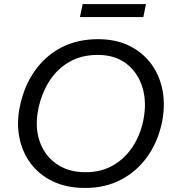

<svg xmlns="http://www.w3.org/2000/svg" viewBox="-20 -920 857 951"><path d="M402 11Q310.5 11 242.2 -21.5Q174 -54 131.8 -110.8Q89.5 -167.5 75.5 -241Q61.5 -314.5 79 -395.5Q100.5 -497 153.8 -571.2Q207 -645.5 286 -685.8Q365 -726 465.5 -726Q555 -726 622 -692.5Q689 -659 730.8 -601Q772.5 -543 785.8 -468.2Q799 -393.5 781.5 -310.5Q761 -215.5 709 -143Q657 -70.5 579 -29.8Q501 11 402 11ZM403.5 -67Q482.5 -67 541.2 -101.5Q600 -136 637.5 -194Q675 -252 689.5 -322.5Q708 -412 685.8 -486Q663.5 -560 606.8 -604Q550 -648 464.5 -648Q383.5 -648 323.5 -613.5Q263.5 -579 225 -519Q186.5 -459 170.5 -383Q151.5 -294 175.5 -222.5Q199.5 -151 258.5 -109Q317.5 -67 403.5 -67ZM376 -835.5 389.5 -900H703L690 -835.5Z"/></svg>

Font: Commissioner
Style: Italic
Weight: 400
Italic angle: -12°
Designer: Kostas Bartsokas
Foundry: Kostas Bartsokas
Version: Version 1.000; ttfautohint (v1.8.3)